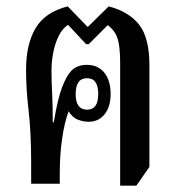

<svg xmlns="http://www.w3.org/2000/svg" viewBox="-20 -578 556 604"><path d="M358 6V-376Q358 -416 354 -439Q350 -462 341.5 -475Q333 -488 319 -499L259 -439H251L194 -500Q176 -488 164.5 -464.5Q153 -441 147.5 -412.5Q142 -384 142 -357Q142 -319 144 -284Q146 -249 146 -193H149Q162 -269 175.5 -304Q189 -339 204 -355Q222 -374 253 -374Q288 -374 308 -349.5Q328 -325 328 -282Q328 -242 309 -218.5Q290 -195 259 -195Q241 -195 224 -202Q207 -209 196 -228Q183 -194 175.5 -142.5Q168 -91 168 -32V0H78V-67Q78 -161 70 -229.5Q62 -298 62 -359Q62 -439 92 -489.5Q122 -540 193 -558L256 -493L322 -558Q386 -541 418 -500Q450 -459 450 -373V-53L409 6ZM254 -233Q289 -233 289 -282Q289 -332 254 -332Q218 -332 218 -282Q218 -233 254 -233Z"/></svg>

Font: Noto Serif Thai ExtraCondensed Medium
Style: Regular
Weight: 500
Width: 2
Designer: Monotype Design Team
Foundry: Monotype Imaging Inc.
Version: Version 2.002; ttfautohint (v1.8.4.7-5d5b)